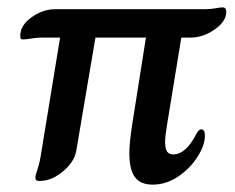

<svg xmlns="http://www.w3.org/2000/svg" viewBox="-20 -491 639 521"><path d="M433 -151Q428 -119 428 -107Q428 -87 433.5 -79.5Q439 -72 450 -72Q484 -72 512 -126Q519 -140 526 -140Q536 -140 536 -123Q536 -97 516 -65.5Q496 -34 463.5 -12Q431 10 394 10Q361 10 346 -10.5Q331 -31 331 -75Q331 -104 339 -155L376 -389H239L187 -82Q182 -52 151 -26Q120 0 88 0Q81 0 78.5 -2Q76 -4 76 -10Q76 -15 82 -32.5Q88 -50 92 -77L143 -389H93Q80 -389 65 -386.5Q50 -384 43 -384Q38 -384 36.5 -386Q35 -388 35 -394Q35 -422 65.5 -444Q96 -466 130 -466H536Q550 -466 564.5 -468.5Q579 -471 584 -471Q594 -471 594 -459Q594 -433 562.5 -411Q531 -389 497 -389H472Z"/></svg>

Font: Charm
Style: Bold
Weight: 700
Designer: Katatrad Aksorn Co.,Ltd.
Foundry: Cadson Demak Co.,Ltd.
Version: Version 1.001